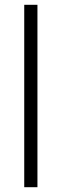

<svg xmlns="http://www.w3.org/2000/svg" viewBox="-20 -780 256 800"><path d="M136 0H81V-760H136Z"/></svg>

Font: Noto Sans Sinhala UI SemiCondensed Light
Style: Regular
Weight: 300
Width: 4
Designer: Jelle Bosma - Monotype Design Team
Foundry: Monotype Imaging Inc.
Version: Version 2.006; ttfautohint (v1.8.4.7-5d5b)